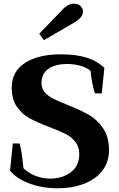

<svg xmlns="http://www.w3.org/2000/svg" viewBox="-20 -1002 641 1032"><path d="M191 -821 313 -947Q343 -982 377 -982Q401 -982 413.5 -969Q426 -956 426 -940Q426 -923 413.5 -908.5Q401 -894 376 -879L216 -786ZM34 -85 49 -231H85Q97 -195 106 -98Q131 -73 169 -57.5Q207 -42 249 -42Q315 -42 360.5 -76Q406 -110 406 -174Q406 -213 385 -239.5Q364 -266 332.5 -282Q301 -298 246 -319Q180 -344 139.5 -366Q99 -388 71 -428Q43 -468 43 -530Q43 -618 114.5 -664Q186 -710 308 -710Q389 -710 445 -692.5Q501 -675 541 -637L527 -500H490Q473 -555 467 -621Q446 -639 412.5 -648.5Q379 -658 341 -658Q278 -658 240.5 -632.5Q203 -607 203 -555Q203 -526 221 -505.5Q239 -485 266.5 -471.5Q294 -458 343 -438Q414 -410 458 -384.5Q502 -359 534 -312.5Q566 -266 566 -195Q566 -131 530 -84.5Q494 -38 431 -14Q368 10 290 10Q207 10 137.5 -16Q68 -42 34 -85Z"/></svg>

Font: Trirong
Style: Bold
Weight: 700
Designer: Katatrad Team
Foundry: CadsonDemak
Version: Version 1.001